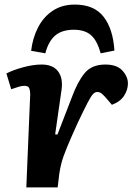

<svg xmlns="http://www.w3.org/2000/svg" viewBox="-20 -819 609 839"><path d="M112 -407Q112 -422 108 -433Q104 -444 86 -444Q75 -444 60.5 -439.5Q46 -435 29 -429L8 -498Q37 -513 81 -525Q125 -537 162 -537Q211 -537 233.5 -507.5Q256 -478 249 -427L221 -232L231 -231L294 -394Q319 -462 350 -499.5Q381 -537 440 -537Q491 -537 515 -510.5Q539 -484 539 -454Q539 -427 522.5 -401Q506 -375 469 -361L446 -388Q434 -402 425 -409.5Q416 -417 405 -417Q395 -417 386.5 -408Q378 -399 363 -370.5Q348 -342 320 -283Q289 -215 272 -173.5Q255 -132 248.5 -106.5Q242 -81 239 -59L232 0H95ZM307 -799Q391 -799 432.5 -746Q474 -693 480 -598L420 -586Q404 -643 377 -666Q350 -689 303 -689Q251 -689 221.5 -664Q192 -639 178 -586L116 -597Q123 -655 147 -700.5Q171 -746 211 -772.5Q251 -799 307 -799Z"/></svg>

Font: Literata 7pt
Style: Bold Italic
Weight: 700
Italic angle: -2°
Designer: Latin by Veronika Burian and Jose Scaglione. Greek by Irene Vlachou. Cyrillic by Vera Evstafieva
Foundry: TypeTogether
Version: Version 3.002